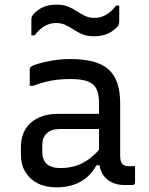

<svg xmlns="http://www.w3.org/2000/svg" viewBox="-20 -796 640 826"><path d="M497 -351Q497 -323 497 -295Q497 -267 497 -238.5Q497 -210 497 -182Q497 -154 497 -126Q497 -113 499.5 -104Q502 -95 507 -90Q512 -85 519 -83Q526 -81 536 -81Q538 -81 540.5 -81Q543 -81 546 -81H561Q561 -63 561 -46Q561 -29 561 -11Q561 -5 558 -2.5Q555 0 550 0Q545 0 534.5 0Q524 0 515 0Q492 0 472 -7Q452 -14 437 -28Q422 -42 414 -62.5Q406 -83 406 -111Q406 -146 406 -183.5Q406 -221 406 -256Q406 -272 406 -288Q406 -304 406 -320Q406 -336 406 -352Q406 -392 394.5 -414.5Q383 -437 356 -446.5Q329 -456 283 -456Q254 -456 227 -453Q200 -450 174.5 -443.5Q149 -437 123 -427H108Q108 -445 108 -463Q108 -481 108 -499Q108 -502 109 -504Q110 -506 111 -507Q116 -513 141.5 -521Q167 -529 204.5 -535.5Q242 -542 283 -542Q339 -542 379.5 -531.5Q420 -521 446 -498Q472 -475 484.5 -439Q497 -403 497 -351ZM162 -142Q162 -108 181.5 -90.5Q201 -73 240 -73Q274 -73 304.5 -82Q335 -91 364 -112.5Q393 -134 424 -172V-85H395Q378 -54 353.5 -33Q329 -12 296 -1Q263 10 223 10Q176 10 142 -7.5Q108 -25 89 -56.5Q70 -88 70 -132V-164Q70 -197 81 -223.5Q92 -250 112.5 -268Q133 -286 162 -296Q191 -306 227 -306Q262 -306 294.5 -306Q327 -306 359 -306Q391 -306 424 -306Q433 -306 436.5 -295.5Q440 -285 441 -270Q442 -255 442 -241Q405 -241 373.5 -241Q342 -241 310 -241Q278 -241 240 -241Q219 -241 204.5 -236.5Q190 -232 180 -221Q171 -213 166.5 -200.5Q162 -188 162 -172ZM387 -719Q414 -719 437.5 -733Q461 -747 479 -772H493Q493 -761 493 -749Q493 -737 493 -726Q493 -715 493 -706Q493 -699 491.5 -693Q490 -687 484 -680Q466 -661 442 -650.5Q418 -640 385 -640Q355 -640 334.5 -648.5Q314 -657 297 -668.5Q280 -680 262 -688.5Q244 -697 221 -697Q194 -697 170.5 -683Q147 -669 129 -644H115Q115 -655 115 -667Q115 -679 115 -690.5Q115 -702 115 -710Q115 -717 116.5 -722.5Q118 -728 124 -735Q142 -755 166 -765.5Q190 -776 223 -776Q253 -776 273.5 -767.5Q294 -759 311 -747.5Q328 -736 346 -727.5Q364 -719 387 -719Z"/></svg>

Font: RecMonoLinear Nerd Font Mono
Style: Regular
Weight: 400
Monospace: yes
Version: Version 1.085; ttfautohint (v1.8.4.7-5d5b);Nerd Fonts 3.2.1